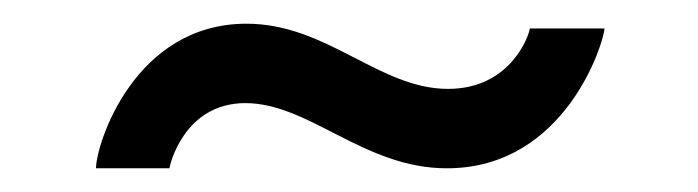

<svg xmlns="http://www.w3.org/2000/svg" viewBox="-20 -374 589 162"><path d="M188 -354C93 -354 61 -252 61 -232H123C123 -234 135 -287 187 -287C241 -287 287 -232 357 -232C458 -232 490 -340 490 -350H427C427 -346 412 -299 358 -299C300 -299 256 -354 188 -354Z"/></svg>

Font: FIGSv2-sans-serif SemiBold
Style: Regular
Weight: 600
Designer: Matt McInerney, Pablo Impallari, Rodrigo Fuenzalida,Mirko Velimirovic
Foundry: Matt McInerney, Pablo Impallari, Rodrigo Fuenzalida
Version: Version 4.021;hotconv 1.0.109;makeotfexe 2.5.65596